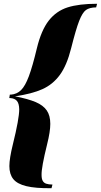

<svg xmlns="http://www.w3.org/2000/svg" viewBox="-20 -802 531 1010"><path d="M28.8 0ZM29.3 71.8Q29.3 31.7 47.9 -43.5Q81.1 -177.7 81.1 -227.1Q80.6 -257.3 69.1 -271Q57.6 -284.7 33.7 -286.1H28.8L31.7 -304.2H37.1Q69.3 -306.6 91.1 -328.4Q112.8 -350.1 131.8 -400.9Q150.9 -451.7 173.8 -547.4Q196.8 -642.6 236.3 -693.4Q275.9 -744.1 335.7 -763.2Q395.5 -782.2 490.7 -782.2L485.8 -763.2Q450.7 -762.7 432.1 -749.3Q413.6 -735.8 396.5 -692.1Q379.4 -648.4 354 -547.4Q331.5 -458 294.7 -407.7Q257.8 -357.4 202.6 -332.8Q147.5 -308.1 59.1 -295.4Q128.4 -281.7 168 -264.9Q207.5 -248 226.1 -220.9Q244.6 -193.8 244.6 -150.4Q244.6 -109.9 228 -43.5Q197.3 80.1 198.7 118.7Q198.7 138.7 204.8 149.4Q210.9 160.2 223.1 164.3Q235.4 168.5 255.9 168.9L251 188Q166.5 189 118.4 177.2Q70.3 165.5 49.8 139.9Q29.3 114.3 29.3 71.8Z"/></svg>

Font: TypoPRO Playfair Display
Style: Italic
Weight: 900
Italic angle: -14°
Designer: Claus Eggers Sørensen
Foundry: Claus Eggers Sørensen
Version: Version 1.004;PS 001.004;hotconv 1.0.70;makeotf.lib2.5.58329